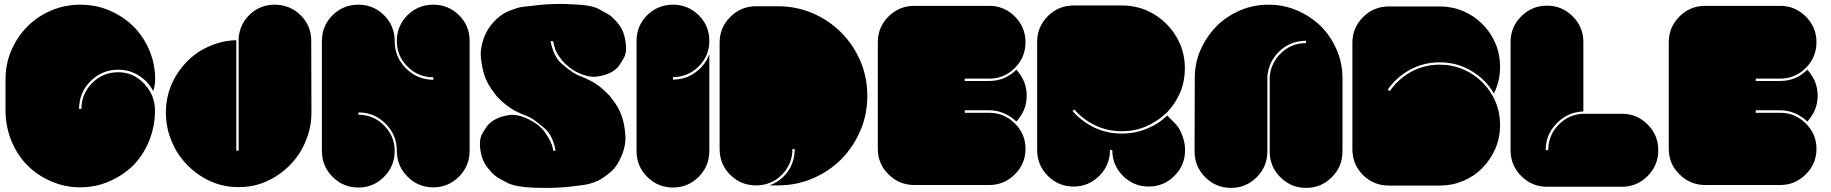

<svg xmlns="http://www.w3.org/2000/svg" viewBox="-20 -964 9210 966"><path d="M650.4 -131.8Q598.6 -81.1 530.3 -51.8Q461.9 -21.5 383.8 -21.5Q305.7 -21.5 237.3 -51.8Q168.9 -81.1 118.2 -131.8Q67.4 -182.6 37.1 -255.9Q7.8 -329.1 7.8 -407.2Q7.8 -460 7.8 -564.5Q7.8 -642.6 37.1 -710.9Q67.4 -780.3 118.2 -831.1Q168.9 -881.8 237.3 -911.1Q306.6 -940.4 384.8 -940.4Q462.9 -940.4 531.2 -911.1Q599.6 -881.8 651.4 -831.1Q702.1 -780.3 731.4 -710.9Q760.7 -642.6 760.7 -564.5Q760.7 -548.8 757.8 -534.2Q755.9 -520.5 751 -505.9Q726.6 -552.7 679.7 -583Q632.8 -613.3 575.2 -613.3Q493.2 -613.3 435.5 -555.7Q377.9 -498 377.9 -416Q381.8 -416 389.6 -416Q389.6 -492.2 444.3 -546.9Q498 -600.6 575.2 -600.6Q651.4 -600.6 706.1 -542Q759.8 -484.4 759.8 -407.2Q759.8 -329.1 730.5 -255.9Q701.2 -183.6 650.4 -131.8Z M1546.9 -396.5Q1546.9 -343.8 1532.2 -293.9Q1517.6 -245.1 1492.2 -202.1Q1443.4 -122.1 1361.3 -72.3Q1279.3 -22.5 1180.7 -22.5Q1082 -22.5 1000 -72.3Q918 -122.1 869.1 -202.1Q843.8 -245.1 829.1 -293.9Q814.5 -343.8 814.5 -396.5Q814.5 -493.2 860.4 -574.2Q906.2 -654.3 981.4 -704.1Q1022.5 -729.5 1069.3 -745.1Q1117.2 -760.7 1168.9 -761.7Q1168.9 -576.2 1168.9 -206.1Q1172.9 -206.1 1180.7 -206.1Q1180.7 -394.5 1180.7 -770.5Q1185.5 -841.8 1237.3 -891.6Q1290 -940.4 1362.3 -940.4Q1438.5 -940.4 1492.2 -887.7Q1545.9 -835 1545.9 -758.8Q1545.9 -637.7 1546.9 -396.5Z M2342.8 -758.8Q2342.8 -574.2 2342.8 -205.1Q2342.8 -128.9 2289.1 -75.2Q2235.4 -21.5 2160.2 -21.5Q2084 -21.5 2030.3 -75.2Q1976.6 -128.9 1976.6 -205.1Q1976.6 -284.2 1920.9 -340.8Q1865.2 -397.5 1786.1 -398.4Q1785.2 -398.4 1784.2 -398.4Q1783.2 -398.4 1783.2 -398.4Q1783.2 -394.5 1783.2 -386.7Q1858.4 -386.7 1912.1 -333Q1965.8 -279.3 1965.8 -204.1Q1965.8 -127.9 1912.1 -74.2Q1858.4 -20.5 1783.2 -20.5Q1707 -20.5 1653.3 -74.2Q1599.6 -127.9 1599.6 -204.1Q1599.6 -388.7 1599.6 -757.8Q1599.6 -834 1653.3 -887.7Q1707 -940.4 1783.2 -940.4Q1858.4 -940.4 1912.1 -887.7Q1965.8 -834 1965.8 -756.8Q1965.8 -677.7 2021.5 -621.1Q2077.1 -564.5 2157.2 -562.5Q2157.2 -562.5 2158.2 -562.5Q2159.2 -562.5 2160.2 -562.5Q2160.2 -566.4 2160.2 -575.2Q2084 -575.2 2030.3 -628.9Q1976.6 -681.6 1976.6 -757.8Q1976.6 -834 2030.3 -887.7Q2084 -940.4 2160.2 -940.4Q2235.4 -940.4 2289.1 -887.7Q2342.8 -835 2342.8 -758.8Z M3087.9 -424.8Q3090.8 -418.9 3097.7 -405.3Q3103.5 -392.6 3110.4 -373Q3122.1 -337.9 3126 -287.1Q3130.9 -236.3 3107.4 -180.7Q3085 -125 3049.8 -96.7Q3015.6 -67.4 2986.3 -53.7Q2970.7 -46.9 2958 -43Q2946.3 -40 2940.4 -38.1Q2923.8 -33.2 2844.7 -24.4Q2790 -18.6 2725.6 -18.6Q2698.2 -18.6 2668 -19.5Q2571.3 -23.4 2531.2 -44.9Q2492.2 -66.4 2489.3 -67.4Q2488.3 -68.4 2482.4 -72.3Q2475.6 -76.2 2466.8 -84Q2449.2 -98.6 2428.7 -126Q2408.2 -153.3 2399.4 -195.3Q2394.5 -218.8 2394.5 -238.3Q2394.5 -271.5 2407.2 -293Q2427.7 -327.1 2435.5 -335.9Q2438.5 -338.9 2447.3 -346.7Q2456.1 -354.5 2469.7 -362.3Q2496.1 -377.9 2539.1 -384.8Q2583 -391.6 2638.7 -364.3Q2694.3 -336.9 2720.7 -299.8Q2746.1 -262.7 2755.9 -237.3Q2760.7 -222.7 2761.7 -214.8Q2763.7 -206.1 2763.7 -206.1Q2767.6 -206.1 2775.4 -206.1Q2760.7 -284.2 2719.7 -318.4Q2678.7 -353.5 2660.2 -365.2Q2634.8 -379.9 2622.1 -383.8Q2608.4 -387.7 2576.2 -404.3Q2553.7 -415 2528.3 -434.6Q2502.9 -454.1 2478.5 -480.5Q2463.9 -499 2453.1 -514.6Q2443.4 -529.3 2438.5 -538.1Q2434.6 -543.9 2428.7 -557.6Q2421.9 -570.3 2416 -589.8Q2404.3 -625 2399.4 -675.8Q2395.5 -726.6 2418 -782.2Q2430.7 -811.5 2447.3 -834Q2463.9 -855.5 2481.4 -871.1Q2513.7 -899.4 2543.9 -910.2Q2575.2 -921.9 2585 -924.8Q2601.6 -929.7 2680.7 -937.5Q2736.3 -944.3 2800.8 -944.3Q2828.1 -944.3 2857.4 -942.4Q2955.1 -939.5 2994.1 -918Q3033.2 -896.5 3036.1 -894.5Q3037.1 -894.5 3043 -890.6Q3049.8 -886.7 3058.6 -878.9Q3075.2 -864.3 3096.7 -836.9Q3117.2 -808.6 3125 -767.6Q3129.9 -744.1 3129.9 -724.6Q3130.9 -691.4 3117.2 -669.9Q3096.7 -634.8 3089.8 -627Q3086.9 -624 3078.1 -616.2Q3069.3 -608.4 3055.7 -600.6Q3029.3 -585.9 2986.3 -579.1Q2943.4 -572.3 2887.7 -598.6Q2857.4 -613.3 2836.9 -631.8Q2815.4 -649.4 2801.8 -668Q2775.4 -702.1 2769.5 -729.5Q2762.7 -756.8 2762.7 -756.8Q2758.8 -756.8 2750 -756.8Q2765.6 -678.7 2805.7 -643.6Q2846.7 -609.4 2865.2 -597.7Q2890.6 -583 2904.3 -579.1Q2917 -575.2 2949.2 -558.6Q2971.7 -547.9 2997.1 -528.3Q3022.5 -508.8 3047.9 -481.4Q3061.5 -463.9 3072.3 -449.2Q3082 -433.6 3087.9 -424.8Z M3366.2 -563.5Q3428.7 -563.5 3478.5 -599.6Q3528.3 -635.7 3548.8 -691.4Q3548.8 -529.3 3548.8 -204.1Q3548.8 -127.9 3495.1 -74.2Q3441.4 -20.5 3366.2 -20.5Q3290 -20.5 3236.3 -74.2Q3182.6 -127.9 3182.6 -204.1Q3182.6 -388.7 3182.6 -757.8Q3182.6 -834 3236.3 -887.7Q3290 -940.4 3366.2 -940.4Q3441.4 -940.4 3495.1 -887.7Q3548.8 -835 3548.8 -758.8Q3548.8 -682.6 3495.1 -629.9Q3441.4 -576.2 3366.2 -576.2Q3366.2 -572.3 3366.2 -563.5Z M4343.8 -481.4Q4343.8 -387.7 4308.6 -306.6Q4273.4 -224.6 4212.9 -163.1Q4151.4 -101.6 4069.3 -66.4Q3987.3 -31.2 3893.6 -31.2Q3879.9 -31.2 3850.6 -31.2Q3907.2 -50.8 3943.4 -100.6Q3978.5 -150.4 3978.5 -213.9Q3974.6 -213.9 3966.8 -213.9Q3966.8 -137.7 3913.1 -84Q3859.4 -31.2 3784.2 -31.2Q3708 -31.2 3654.3 -84Q3600.6 -137.7 3600.6 -213.9Q3600.6 -392.6 3600.6 -750Q3600.6 -825.2 3654.3 -878.9Q3708 -932.6 3784.2 -932.6Q3820.3 -932.6 3892.6 -932.6Q3986.3 -932.6 4068.4 -897.5Q4150.4 -862.3 4211.9 -800.8Q4273.4 -739.3 4308.6 -657.2Q4343.8 -575.2 4343.8 -481.4Z M5139.6 -215.8Q5139.6 -139.6 5085.9 -86.9Q5032.2 -33.2 4957 -33.2Q4831.1 -33.2 4580.1 -33.2Q4503.9 -33.2 4450.2 -86.9Q4396.5 -139.6 4396.5 -215.8Q4396.5 -394.5 4396.5 -752Q4396.5 -827.1 4450.2 -880.9Q4503.9 -934.6 4580.1 -934.6Q4705.1 -934.6 4957 -934.6Q5032.2 -934.6 5085.9 -880.9Q5139.6 -827.1 5139.6 -752Q5139.6 -675.8 5085.9 -622.1Q5032.2 -568.4 4957 -568.4Q4916 -568.4 4834 -568.4Q4834 -564.5 4834 -556.6Q4875 -556.6 4957 -556.6Q4997.1 -556.6 5032.2 -571.3Q5067.4 -586.9 5093.8 -613.3Q5117.2 -586.9 5131.8 -554.7Q5145.5 -521.5 5145.5 -482.4Q5145.5 -444.3 5131.8 -411.1Q5117.2 -377.9 5093.8 -352.5Q5067.4 -377.9 5032.2 -393.6Q4996.1 -409.2 4957 -409.2Q4916 -409.2 4834 -409.2Q4834 -405.3 4834 -396.5Q4875 -396.5 4957 -396.5Q5032.2 -396.5 5085.9 -342.8Q5139.6 -290 5139.6 -215.8Z M5843.8 -391.6Q5800.8 -351.6 5744.1 -327.1Q5688.5 -303.7 5624 -303.7Q5552.7 -303.7 5491.2 -333Q5428.7 -362.3 5385.7 -413.1Q5382.8 -410.2 5376 -405.3Q5421.9 -353.5 5485.4 -322.3Q5549.8 -292 5624 -292Q5691.4 -292 5750 -316.4Q5808.6 -339.8 5852.5 -382.8Q5864.3 -371.1 5888.7 -346.7Q5914.1 -322.3 5927.7 -284.2Q5942.4 -246.1 5942.4 -209Q5942.4 -132.8 5888.7 -79.1Q5835 -25.4 5759.8 -25.4Q5683.6 -25.4 5629.9 -79.1Q5576.2 -132.8 5576.2 -209Q5572.3 -209 5564.5 -209Q5564.5 -132.8 5510.7 -79.1Q5457 -25.4 5381.8 -25.4Q5305.7 -25.4 5252 -79.1Q5198.2 -132.8 5198.2 -209Q5198.2 -390.6 5198.2 -753.9Q5198.2 -829.1 5252 -882.8Q5305.7 -936.5 5381.8 -936.5Q5462.9 -936.5 5624 -936.5Q5689.5 -936.5 5748 -912.1Q5805.7 -886.7 5848.6 -843.8Q5891.6 -800.8 5917 -743.2Q5941.4 -685.5 5941.4 -620.1Q5941.4 -555.7 5918 -499Q5893.6 -442.4 5852.5 -399.4Q5849.6 -397.5 5843.8 -391.6Z M5991.2 -570.3Q5991.2 -647.5 6020.5 -713.9Q6050.8 -781.2 6100.6 -832Q6150.4 -881.8 6217.8 -911.1Q6285.2 -940.4 6362.3 -940.4Q6439.5 -940.4 6506.8 -911.1Q6574.2 -881.8 6626 -832Q6675.8 -781.2 6705.1 -713.9Q6734.4 -646.5 6734.4 -570.3Q6734.4 -447.3 6734.4 -202.1Q6734.4 -126 6680.7 -72.3Q6627 -18.6 6551.8 -18.6Q6475.6 -18.6 6421.9 -72.3Q6368.2 -126 6368.2 -202.1Q6368.2 -326.2 6368.2 -575.2Q6373 -646.5 6425.8 -697.3Q6477.5 -747.1 6550.8 -747.1Q6550.8 -751 6550.8 -758.8Q6473.6 -758.8 6418 -707Q6362.3 -654.3 6356.4 -579.1Q6356.4 -453.1 6356.4 -202.1Q6356.4 -126 6302.7 -72.3Q6249 -18.6 6173.8 -18.6Q6097.7 -18.6 6043.9 -72.3Q5990.2 -126 5990.2 -202.1Q5991.2 -324.2 5991.2 -570.3Z M7527.3 -335Q7527.3 -271.5 7503.9 -216.8Q7479.5 -161.1 7438.5 -119.1Q7397.5 -77.1 7341.8 -53.7Q7286.1 -30.3 7223.6 -30.3Q7137.7 -30.3 6967.8 -30.3Q6891.6 -30.3 6837.9 -83Q6784.2 -136.7 6784.2 -212.9Q6784.2 -391.6 6784.2 -749Q6784.2 -824.2 6837.9 -877.9Q6891.6 -931.6 6967.8 -931.6Q7052.7 -931.6 7223.6 -931.6Q7286.1 -931.6 7341.8 -908.2Q7397.5 -883.8 7438.5 -842.8Q7479.5 -801.8 7503.9 -746.1Q7527.3 -690.4 7527.3 -627.9Q7527.3 -591.8 7519.5 -558.6Q7511.7 -524.4 7496.1 -494.1Q7455.1 -564.5 7382.8 -607.4Q7310.5 -650.4 7223.6 -650.4Q7142.6 -650.4 7074.2 -613.3Q7004.9 -575.2 6961.9 -512.7Q6965.8 -510.7 6972.7 -505.9Q7013.7 -565.4 7079.1 -602.5Q7145.5 -638.7 7223.6 -638.7Q7286.1 -638.7 7341.8 -615.2Q7397.5 -590.8 7438.5 -549.8Q7479.5 -508.8 7503.9 -453.1Q7527.3 -397.5 7527.3 -335Z M8323.2 -208Q8323.2 -131.8 8269.5 -78.1Q8215.8 -24.4 8140.6 -24.4Q8014.6 -24.4 7763.7 -24.4Q7687.5 -24.4 7633.8 -78.1Q7580.1 -131.8 7580.1 -208Q7580.1 -389.6 7580.1 -752.9Q7580.1 -828.1 7633.8 -881.8Q7687.5 -935.5 7763.7 -935.5Q7838.9 -935.5 7892.6 -881.8Q7946.3 -828.1 7946.3 -752.9Q7946.3 -635.7 7946.3 -403.3Q7867.2 -400.4 7812.5 -343.8Q7756.8 -287.1 7756.8 -209Q7761.7 -209 7769.5 -209Q7769.5 -284.2 7823.2 -337.9Q7877 -391.6 7952.1 -391.6Q8014.6 -391.6 8140.6 -391.6Q8215.8 -391.6 8269.5 -337.9Q8323.2 -284.2 8323.2 -208Z M9119.1 -215.8Q9119.1 -139.6 9065.4 -86.9Q9011.7 -33.2 8936.5 -33.2Q8810.5 -33.2 8559.6 -33.2Q8483.4 -33.2 8429.7 -86.9Q8376 -139.6 8376 -215.8Q8376 -394.5 8376 -752Q8376 -827.1 8429.7 -880.9Q8483.4 -934.6 8559.6 -934.6Q8684.6 -934.6 8936.5 -934.6Q9011.7 -934.6 9065.4 -880.9Q9119.1 -827.1 9119.1 -752Q9119.1 -675.8 9065.4 -622.1Q9011.7 -568.4 8936.5 -568.4Q8895.5 -568.4 8813.5 -568.4Q8813.5 -564.5 8813.5 -556.6Q8854.5 -556.6 8936.5 -556.6Q8976.6 -556.6 9011.7 -571.3Q9046.9 -586.9 9073.2 -613.3Q9096.7 -586.9 9111.3 -554.7Q9125 -521.5 9125 -482.4Q9125 -444.3 9111.3 -411.1Q9096.7 -377.9 9073.2 -352.5Q9046.9 -377.9 9011.7 -393.6Q8975.6 -409.2 8936.5 -409.2Q8895.5 -409.2 8813.5 -409.2Q8813.5 -405.3 8813.5 -396.5Q8854.5 -396.5 8936.5 -396.5Q9011.7 -396.5 9065.4 -342.8Q9119.1 -290 9119.1 -215.8Z"/></svg>

Font: Superfatty
Style: Fat
Weight: 400
Version: Version 1.0